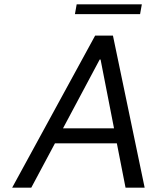

<svg xmlns="http://www.w3.org/2000/svg" viewBox="-20 -864 720 884"><path d="M518 -204H233L124 0H36L418 -700H500L646 0H558ZM505 -273 443 -590H439L270 -273ZM333 -844H633L625 -799H325Z"/></svg>

Font: Be Vietnam
Style: Italic
Weight: 400
Italic angle: -9.33299°
Designer: Gabriel Lam
Foundry: TypeRant
Version: Version 3.000